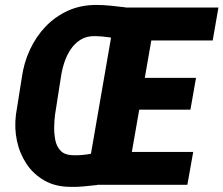

<svg xmlns="http://www.w3.org/2000/svg" viewBox="-20 -741 896 770"><path d="M366.2 -721.2Q395.5 -721.2 425 -718Q454.6 -714.8 483.9 -711.4L469.7 -580.1Q443.4 -587.4 416 -591.6Q388.7 -595.7 360.8 -596.2Q327.1 -596.7 303.2 -581.8Q279.3 -566.9 262.9 -542.2Q246.6 -517.6 237.3 -488.3Q228 -459 224.1 -430.7L200.7 -280.8Q197.8 -258.8 197.3 -231.9Q196.8 -205.1 201.7 -179.7Q206.5 -154.3 222.4 -137.2Q238.3 -120.1 268.1 -118.7Q297.4 -117.2 325.9 -121.3Q354.5 -125.5 382.8 -130.9L369.6 1Q342.3 3.9 315.2 6.6Q288.1 9.3 260.3 8.3Q201.7 7.8 158 -17.1Q114.3 -42 86.7 -83.3Q59.1 -124.5 48.1 -175.5Q37.1 -226.6 43.9 -281.2L67.4 -429.2Q75.2 -487.8 99.6 -540.8Q124 -593.8 162.4 -634Q200.7 -674.3 252 -697.8Q303.2 -721.2 366.2 -721.2ZM754.9 -131.8 731.4 0H428.7L451.7 -131.8ZM609.9 -710.9 485.8 0H323.2L446.3 -710.9ZM766.1 -428.7 743.7 -301.3H481L502.9 -428.7ZM856 -710.9 833 -578.6H528.8L552.2 -710.9Z"/></svg>

Font: Roboto Condensed Black
Style: Italic
Weight: 900
Italic angle: -12°
Designer: Christian Robertson
Foundry: Google
Version: Version 3.008; 2023